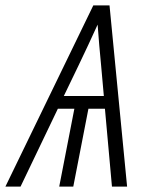

<svg xmlns="http://www.w3.org/2000/svg" viewBox="-33 -690 603 710"><path d="M-13 0 312 -670H372L437 0H381L355 -288H294L238 0H186L242 -288H181L43 0ZM351 -335 341 -447Q337 -485 334 -523Q331 -561 328 -599Q311 -561 293 -523Q275 -485 257 -447L203 -335Z"/></svg>

Font: Lode Dark Term
Style: Italic
Weight: 400
Italic angle: -11°
Monospace: yes
Designer: Belleve Invis
Foundry: Belleve Invis
Version: Version 29.2.0